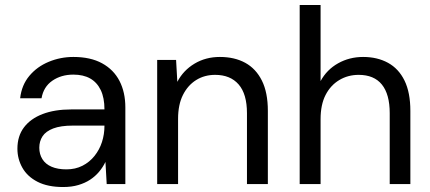

<svg xmlns="http://www.w3.org/2000/svg" viewBox="-20 -740 1729 772"><path d="M234 12Q172 12 131 -9Q90 -30 70 -65.5Q50 -101 50 -142Q50 -193 76.5 -228Q103 -263 151.5 -281.5Q200 -300 266 -300H400Q400 -347 385 -378Q370 -409 342.5 -424.5Q315 -440 275 -440Q226 -440 190.5 -415.5Q155 -391 147 -345H61Q67 -398 98 -435Q129 -472 176 -491.5Q223 -511 275 -511Q344 -511 390.5 -485.5Q437 -460 460.5 -414.5Q484 -369 484 -308V0H409L404 -89Q394 -68 378.5 -49.5Q363 -31 342.5 -17.5Q322 -4 295 4Q268 12 234 12ZM247 -59Q283 -59 311.5 -73.5Q340 -88 360 -113Q380 -138 390 -169Q400 -200 400 -234V-235H273Q224 -235 194 -223.5Q164 -212 151 -192Q138 -172 138 -146Q138 -120 150.5 -100Q163 -80 187.5 -69.5Q212 -59 247 -59Z M612 0V-499H688L693 -411Q717 -457 762 -484Q807 -511 864 -511Q923 -511 966 -487.5Q1009 -464 1033 -416Q1057 -368 1057 -294V0H973V-285Q973 -362 939.5 -400.5Q906 -439 845 -439Q802 -439 768.5 -418Q735 -397 715.5 -358Q696 -319 696 -262V0Z M1185 0V-720H1269V-414Q1294 -460 1339.5 -485.5Q1385 -511 1440 -511Q1497 -511 1540 -487.5Q1583 -464 1606.5 -416Q1630 -368 1630 -294V0H1547V-285Q1547 -361 1515.5 -400Q1484 -439 1422 -439Q1379 -439 1344 -418Q1309 -397 1289 -358Q1269 -319 1269 -261V0Z"/></svg>

Font: DM Sans 20pt
Style: Regular
Weight: 400
Version: Version 4.004;gftools[0.9.30]